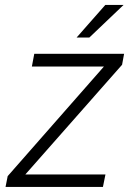

<svg xmlns="http://www.w3.org/2000/svg" viewBox="-20 -742 512 762"><path d="M388.5 0H2L10.5 -43L392.5 -478H106.5L116 -528.5H472.5L464.5 -485L80.5 -49.5H398.5ZM334.5 -593H284L398 -722.5H470.5Z"/></svg>

Font: Roberto Sans Light
Style: Italic
Weight: 300
Italic angle: -11°
Designer: Google
Version: Version 1.00;June 11, 2020;FontCreator 12.0.0.2522 64-bit; t